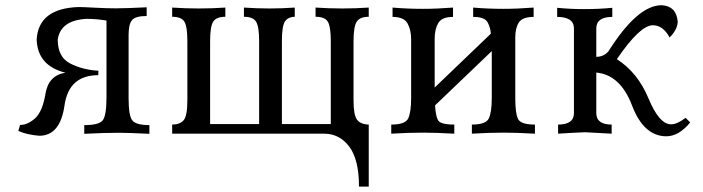

<svg xmlns="http://www.w3.org/2000/svg" viewBox="-20 -502 2640 721"><path d="M127.4 7.8Q80.6 3.9 48.8 -10.3L55.2 -32.7Q83.5 -32.7 111.6 -57.6Q139.6 -82.5 150.9 -150.6Q162.1 -218.8 225.6 -229Q121.1 -254.9 117.7 -353.5Q124.5 -470.7 275.4 -475.6Q290.5 -475.6 336.9 -473.1Q383.3 -470.7 414.6 -470.7Q452.1 -470.7 530.8 -474.6V-441.9Q488.8 -441.9 475.8 -426.5Q462.9 -411.1 462.9 -371.1V-133.3Q462.9 -66.4 477.3 -49.3Q491.7 -32.2 541 -32.2V0.5Q460.9 -3.4 426.8 -3.4Q370.6 -3.4 296.4 0.5V-32.2Q351.1 -32.2 365.5 -49.8Q379.9 -67.4 379.9 -137.2V-424.8Q342.8 -431.2 304.7 -431.2Q207.5 -425.8 196.8 -353.5Q196.8 -287.6 243.4 -263.7Q290 -239.7 349.6 -236.3L349.1 -219.7Q238.3 -219.7 222.2 -106Q206.1 7.8 127.4 7.8Z M1364.7 0H626.5V-34.2Q654.8 -34.2 669.2 -50Q683.6 -65.9 683.6 -126.5V-347.2Q683.6 -402.3 672.4 -420.7Q661.1 -439 626.5 -439V-473.6Q676.3 -470.2 726.6 -470.2Q776.4 -470.2 826.2 -473.6V-439Q793.5 -439 781.2 -421.6Q769 -404.3 769 -347.2V-36.1H953.1V-347.2Q953.1 -401.9 941.7 -420.4Q930.2 -439 896 -439V-473.6Q943.8 -470.2 991.7 -470.2Q1039.1 -470.2 1086.9 -473.6V-439Q1061 -438.5 1049.8 -420.9Q1038.6 -403.3 1038.6 -347.2V-36.1H1222.2V-347.2Q1222.2 -402.3 1210.9 -420.7Q1199.7 -439 1165 -439V-473.6Q1214.8 -470.2 1265.1 -470.2Q1314.9 -470.2 1364.7 -473.6V-439Q1331.5 -439 1319.6 -420.7Q1307.6 -402.3 1307.6 -347.2V-125Q1307.6 -70.3 1320.6 -52.7Q1333.5 -35.2 1364.7 -34.2ZM1364.7 198.7H1328.1Q1328.1 97.2 1291.5 48.6Q1254.9 0 1197.3 0H1153.3Q1157.2 -29.3 1364.7 -34.2Z M1988.8 0Q1918 -3.9 1871.1 -3.9Q1816.4 -3.9 1752 0V-34.2Q1804.7 -34.2 1815.7 -57.4Q1826.7 -80.6 1826.7 -134.8V-310.1L1613.8 -106.4Q1615.7 -68.8 1624.3 -51.5Q1632.8 -34.2 1686 -34.2V0Q1615.2 -3.9 1568.4 -3.9Q1513.7 -3.9 1449.2 0V-34.2Q1502 -34.2 1512.9 -57.4Q1523.9 -80.6 1523.9 -134.8V-355.5Q1523.9 -389.2 1510.5 -413.8Q1497.1 -438.5 1454.1 -438.5V-473.6Q1508.8 -468.8 1568.4 -468.8Q1620.6 -468.8 1681.2 -473.6V-438.5Q1639.2 -438.5 1625.7 -415.3Q1612.3 -392.1 1612.3 -356.4V-173.3L1823.2 -375.5Q1821.8 -398.9 1810.8 -418.7Q1799.8 -438.5 1756.8 -438.5V-473.6Q1811.5 -468.8 1871.1 -468.8Q1923.3 -468.8 1983.9 -473.6V-438.5Q1941.9 -438.5 1928.5 -417.7Q1915 -397 1915 -361.3V-131.8Q1915 -76.7 1925.3 -55.4Q1935.5 -34.2 1988.8 -34.2Z M2482.4 9.8Q2397.5 9.8 2353.5 -105.7Q2309.6 -221.2 2219.2 -229.5V-77.6Q2219.2 -34.2 2276.9 -34.2V0L2177.7 -5.4Q2126 -3.4 2075.7 0V-34.2Q2135.3 -34.2 2135.3 -77.6V-395Q2135.3 -438.5 2072.3 -438.5V-472.7Q2122.1 -467.8 2172.4 -467.8Q2229 -467.8 2279.3 -472.7V-438.5Q2219.2 -438.5 2219.2 -395V-288.6Q2247.1 -288.6 2265.1 -309.6Q2374 -482.4 2464.4 -482.4Q2519.5 -479.5 2524.9 -421.4Q2524.9 -392.1 2494.6 -361.3Q2469.7 -407.2 2431.6 -407.2Q2383.3 -407.2 2296.4 -279.8Q2375 -229.5 2415.3 -132.3Q2455.6 -35.2 2500 -35.2Q2522.9 -35.2 2554.7 -59.6L2571.8 -42Q2528.8 9.8 2482.4 9.8Z"/></svg>

Font: Almanac
Style: Regular
Weight: 400
Designer: Eden's Almanac
Version: Version 3.501;March 28, 2021;FontCreator 13.0.0.2683 64-bit